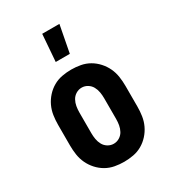

<svg xmlns="http://www.w3.org/2000/svg" viewBox="-185 -858 870 967"><g transform="rotate(-30 250.0 -374.5)"><path d="M250 8Q223 8 196 3Q169 -2 145.5 -15.5Q122 -29 103.5 -49.5Q85 -70 73.5 -94.5Q62 -119 58 -146Q54 -173 54 -200V-320Q54 -347 58 -374Q62 -401 73.5 -425.5Q85 -450 103.5 -470.5Q122 -491 145.5 -504.5Q169 -518 196 -523Q223 -528 250 -528Q277 -528 304 -523Q331 -518 354.5 -504.5Q378 -491 396.5 -470.5Q415 -450 426.5 -425.5Q438 -401 442 -374Q446 -347 446 -320V-200Q446 -173 442 -146Q438 -119 426.5 -94.5Q415 -70 396.5 -49.5Q378 -29 354.5 -15.5Q331 -2 304 3Q277 8 250 8ZM250 -97Q268 -97 283.5 -106.5Q299 -116 307.5 -131.5Q316 -147 319 -164.5Q322 -182 322 -200V-320Q322 -338 319 -355.5Q316 -373 307.5 -388.5Q299 -404 283.5 -413.5Q268 -423 250 -423Q232 -423 216.5 -413.5Q201 -404 192.5 -388.5Q184 -373 181 -355.5Q178 -338 178 -320V-200Q178 -182 181 -164.5Q184 -147 192.5 -131.5Q201 -116 216.5 -106.5Q232 -97 250 -97ZM202 -600 214 -757H314L284 -600Z"/></g></svg>

Font: Iosevka Curly Slab Extrabold
Style: Regular
Weight: 800
Monospace: yes
Designer: Belleve Invis
Foundry: Belleve Invis
Version: Version 22.1.2; ttfautohint (v1.8.4)